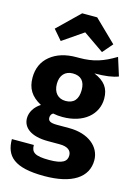

<svg xmlns="http://www.w3.org/2000/svg" viewBox="-150 -900 851 1200"><g transform="rotate(15 275.5 -300.0)"><path d="M276 -712 409 -620 465 -685 324 -822H227L86 -685L142 -620ZM514 -617C434 -569 374 -548 280 -548C275 -548 269 -548 264 -548C194 -548 138 -531 95 -496C52 -461 31 -413 31 -354C31 -285 59 -238 126 -202C87 -178 63 -139 63 -100C63 -39 117 5 226 5H303C354 5 379 25 379 57C379 96 351 117 264 117C170 117 148 98 148 51H6C6 160 64 222 260 222C440 222 538 157 538 46C538 -42 458 -108 335 -108H255C208 -108 197 -120 197 -140C197 -152 203 -165 214 -170C233 -166 254 -164 275 -164C412 -164 498 -240 498 -342C498 -410 467 -450 398 -479C465 -479 516 -486 551 -500ZM268 -444C321 -444 348 -415 348 -358C348 -297 320 -266 268 -266C219 -266 188 -299 188 -356C188 -411 219 -444 268 -444Z"/></g></svg>

Font: Fira Sans
Style: Bold
Weight: 700
Designer: Carrois Corporate & Edenspiekermann AG
Foundry: Carrois Corporate GbR & Edenspiekermann AG
Version: Version 4.203